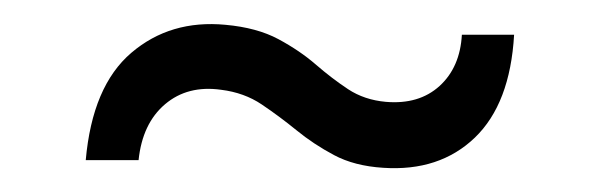

<svg xmlns="http://www.w3.org/2000/svg" viewBox="-20 -470 503 161"><path d="M301.3 -329.3Q277.2 -330.8 260 -340Q242.9 -349.1 228.6 -360.8Q214.2 -372.5 199.5 -382.4Q184.8 -392.3 165.5 -394.7Q137.4 -398.7 118.4 -382.6Q99.4 -366.5 96.2 -335.7H51.9Q57.4 -397.8 90.1 -425.7Q122.8 -453.6 169.1 -449.2Q195.5 -446.8 213.4 -437.2Q231.3 -427.6 244.8 -415.9Q258.3 -404.2 271.9 -395.2Q285.6 -386.2 303.5 -384.6Q331.3 -382.2 348.6 -397.9Q365.8 -413.6 367.3 -440.9H411.1Q407.8 -383.1 378.2 -354.6Q348.5 -326.1 301.3 -329.3Z"/></svg>

Font: Big Shoulders Stencil Display SC Thin
Style: Regular
Weight: 100
Designer: Patric King
Foundry: XO Type Co
Version: Version 2.001